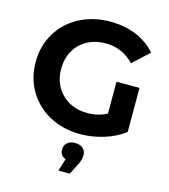

<svg xmlns="http://www.w3.org/2000/svg" viewBox="-138 -820 1047 1193"><g transform="rotate(15 385.5 -223.0)"><path d="M556 -361H704V-77Q647 -34 572 -11Q497 12 421 12Q312 12 225 -34.5Q138 -81 88.5 -163.5Q39 -246 39 -350Q39 -454 88.5 -536.5Q138 -619 226 -665.5Q314 -712 424 -712Q516 -712 591 -681Q666 -650 717 -591L613 -495Q538 -574 432 -574Q365 -574 313 -546Q261 -518 232 -467Q203 -416 203 -350Q203 -285 232 -234Q261 -183 312.5 -154.5Q364 -126 430 -126Q500 -126 556 -156ZM476 133Q476 164 458 198L423 266H350L375 186Q357 180 347.5 166.5Q338 153 338 133Q338 106 356.5 89.5Q375 73 407 73Q439 73 457.5 89.5Q476 106 476 133Z"/></g></svg>

Font: Idrija
Style: Bold
Weight: 700
Designer: Julieta Ulanovsky
Foundry: Julieta Ulanovsky
Version: Version 7.200